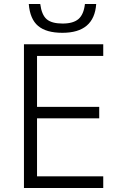

<svg xmlns="http://www.w3.org/2000/svg" viewBox="-20 -934 593 954"><path d="M123 -914H180Q187 -860 212 -838.5Q237 -817 291 -817Q344 -817 370 -839.5Q396 -862 402 -914H458Q448 -771 290 -771Q210 -771 169.5 -805Q129 -839 123 -914ZM99 -714H493V-656H164V-403H473V-346H164V-58H493V0H99Z"/></svg>

Font: OpenSansMMV
Style: Light
Weight: 300
Foundry: Ascender Corporation
Version: Version 4.001